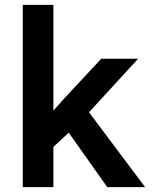

<svg xmlns="http://www.w3.org/2000/svg" viewBox="-20 -770 640 790"><path d="M262.7 -224.1 421.4 0H577.1L346.2 -308.1L548.3 -528.3H396.5L244.6 -365.2L199.7 -314.9V-750H73.7V0H199.7V-165.5Z"/></svg>

Font: Roboto Mono SemiBold
Style: Regular
Weight: 600
Monospace: yes
Designer: Google
Version: Version 3.000